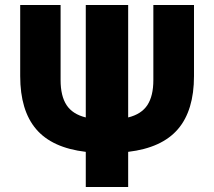

<svg xmlns="http://www.w3.org/2000/svg" viewBox="-20 -750 859 770"><path d="M494 -279Q547 -292 571 -328.5Q595 -365 595 -429V-730H758V-445Q758 -307 693.5 -232Q629 -157 494 -141V0H324V-141Q189 -157 125 -232Q61 -307 61 -445V-730H223V-429Q223 -365 247 -328.5Q271 -292 324 -279V-730H494Z"/></svg>

Font: M PLUS 1p ExtraBold
Style: Regular
Weight: 800
Version: Version 1.062